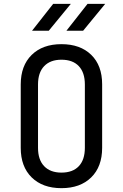

<svg xmlns="http://www.w3.org/2000/svg" viewBox="-20 -970 640 1000"><path d="M300 10Q202 10 145 -46Q88 -102 88 -200V-530Q88 -628 145 -684Q202 -740 300 -740Q398 -740 455 -684.5Q512 -629 512 -531V-200Q512 -102 455 -46Q398 10 300 10ZM300 -71Q359 -71 390.5 -104.5Q422 -138 422 -200V-530Q422 -592 390.5 -625.5Q359 -659 300 -659Q242 -659 210 -625.5Q178 -592 178 -530V-200Q178 -138 210 -104.5Q242 -71 300 -71ZM326 -810 436 -950H528L413 -810ZM147 -810 257 -950H349L234 -810Z"/></svg>

Font: NKDuy Mono
Style: Regular
Weight: 400
Monospace: yes
Designer: NKDuy
Foundry: NKDuy
Version: Version 2.251; ttfautohint (v1.8.4.7-5d5b)